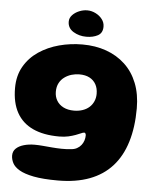

<svg xmlns="http://www.w3.org/2000/svg" viewBox="-58 -690 804 968"><g transform="rotate(5 344.0 -206.0)"><path d="M271 228Q195.5 228 148.2 218.8Q101 209.5 75.2 194.2Q49.5 179 40 160Q30.5 141 30.5 122.5Q30.5 101 45 87Q59.5 73 84.2 65.8Q109 58.5 139 58.5Q158.5 58.5 181 60.5Q203.5 62.5 227.2 64.5Q251 66.5 274.8 67Q298.5 67.5 321 65Q340 64 353.2 56.8Q366.5 49.5 375 38.5Q383.5 27.5 387.5 14.8Q391.5 2 391.5 -11Q391.5 -14.5 390.5 -17.2Q389.5 -20 387.8 -22Q386 -24 383 -24Q377 -24 366.8 -19.2Q356.5 -14.5 341 -8.8Q325.5 -3 305 1.8Q284.5 6.5 258 6.5Q179 6.5 125 -18.5Q71 -43.5 43.2 -93.5Q15.5 -143.5 15.5 -218Q15.5 -280.5 42.5 -327.2Q69.5 -374 115.2 -404.8Q161 -435.5 218 -450.8Q275 -466 335.5 -466Q401.5 -466 456.2 -446.5Q511 -427 551.5 -389.2Q592 -351.5 614 -296Q636 -240.5 636 -168.5Q636 -73 613.2 1.2Q590.5 75.5 545 126Q499.5 176.5 431 202.2Q362.5 228 271 228ZM321 -130Q345 -130 364.8 -136.8Q384.5 -143.5 398.5 -156Q412.5 -168.5 420.2 -186Q428 -203.5 428 -224.5Q428 -252 416.8 -272.2Q405.5 -292.5 384.5 -303.5Q363.5 -314.5 333 -314.5Q313 -314.5 293.5 -308.8Q274 -303 257.8 -291.2Q241.5 -279.5 231.8 -261Q222 -242.5 222 -217Q222 -192 233.8 -172.2Q245.5 -152.5 267.8 -141.2Q290 -130 321 -130ZM350.5 -506.5Q314 -506.5 285 -524.2Q256 -542 256 -575Q256 -593.5 269.5 -608Q283 -622.5 303.5 -631Q324 -639.5 344.5 -639.5Q366.5 -639.5 387 -629.2Q407.5 -619 420.2 -602.2Q433 -585.5 433 -564.5Q433 -532.5 409 -519.5Q385 -506.5 350.5 -506.5Z"/></g></svg>

Font: Gluten Thin
Style: Bold
Weight: 700
Version: Version 1.300